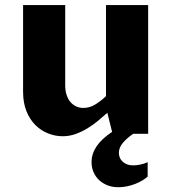

<svg xmlns="http://www.w3.org/2000/svg" viewBox="-20 -538 688 772"><path d="M72.8 -517.6H242.2V-194.3Q242.2 -173.8 247.6 -157Q252.9 -140.1 262.7 -128.4Q272.5 -116.7 285.9 -110.4Q299.3 -104 315.4 -104Q340.3 -104 363 -117.9Q385.7 -131.8 406.2 -151.4V-517.6H575.7V0H515.6Q491.7 16.1 474.9 35.4Q458 54.7 458 76.7Q458 85.9 461.4 95Q464.8 104 472.2 111.1Q479.5 118.2 490.5 122.6Q501.5 127 516.1 127Q529.3 127 546.1 123.3Q563 119.6 573.7 113.8V171.9Q565.4 179.7 552.5 187.5Q539.6 195.3 523.9 201.4Q508.3 207.5 491 211.2Q473.6 214.8 456.1 214.8Q431.2 214.8 411.4 206.8Q391.6 198.7 377.4 185.1Q363.3 171.4 355.7 153.1Q348.1 134.8 348.1 113.8Q348.1 81.1 367.9 51Q387.7 21 430.7 -7.8L411.6 -84.5Q394 -68.8 373.8 -52Q353.5 -35.2 330.8 -21.5Q308.1 -7.8 283.4 1Q258.8 9.8 231.9 9.8Q202.1 9.8 173.6 -1.5Q145 -12.7 122.6 -34.9Q100.1 -57.1 86.4 -90.8Q72.8 -124.5 72.8 -169.4Z"/></svg>

Font: Proza Libre
Style: Bold
Weight: 700
Designer: Jasper de Waard
Foundry: Jasper de Waard
Version: Version 1.000; ttfautohint (v1.4.1.8-43bc)